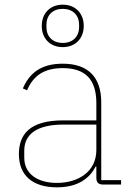

<svg xmlns="http://www.w3.org/2000/svg" viewBox="-20 -791 559 823"><path d="M249 -589C303 -589 339 -626 339 -680C339 -734 303 -771 249 -771C195 -771 159 -734 159 -680C159 -626 195 -589 249 -589ZM249 -607C206 -607 179 -634 179 -675V-685C179 -726 206 -753 249 -753C292 -753 319 -726 319 -685V-675C319 -634 292 -607 249 -607ZM499 0V-19H414V-352C414 -459 359 -518 249 -518C155 -518 106 -477 78 -412L96 -404C124 -470 173 -499 249 -499C343 -499 393 -453 393 -349V-275H251C106 -275 61 -214 61 -130C61 -39 120 12 224 12C317 12 365 -29 390 -77H393V-29C393 -9 402 0 422 0ZM224 -7C142 -7 84 -45 84 -115V-145C84 -212 133 -257 252 -257H393V-148C393 -54 314 -7 224 -7Z"/></svg>

Font: IBM Plex Devanagari Thin
Style: Regular
Weight: 100
Designer: Mike Abbink, Paul van der Laan, Pieter van Rosmalen, Erin McLaughlin
Foundry: Bold Monday
Version: Version 1.0